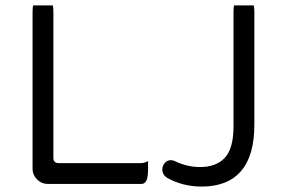

<svg xmlns="http://www.w3.org/2000/svg" viewBox="-20 -687 1058 711"><path d="M847.2 -667Q844.7 -660.6 844.7 -641.6V-218.8Q844.7 -134.8 810.5 -100.6Q778.3 -68.4 720.7 -68.4Q672.4 -68.4 626.5 -90.8Q621.1 -93.8 612.3 -93.8Q600.1 -93.8 592.3 -85.4L590.3 -83.5Q581.1 -72.8 581.1 -59.6Q581.1 -40 599.1 -28.3Q657.2 3.9 726.6 3.9Q823.2 3.9 872.6 -53.5Q921.9 -110.8 921.9 -224.6V-641.6Q921.9 -660.6 919.4 -667ZM103 -667Q100.6 -660.6 100.6 -641.6V-61.5Q100.6 -39.1 117.2 -22.5Q133.8 -5.9 156.2 -5.9H502.9Q511.7 -5.9 517.1 -11.2Q528.3 -22.5 528.3 -57.6V-90.8Q516.1 -83 502.9 -83H196.3Q187.5 -83 182.6 -87.9Q177.7 -92.8 177.7 -101.6V-641.6Q177.7 -660.6 175.3 -667Z"/></svg>

Font: YuPearl-Light
Style: Light
Weight: 300
Designer: Max Yao
Foundry: Max-Everyday
Version: Version 1.011; ttfautohint (v1.8.3)